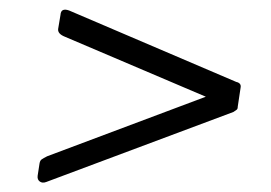

<svg xmlns="http://www.w3.org/2000/svg" viewBox="-20 -560 568 403"><path d="M63 -217Q64 -223 67.5 -225.5Q71 -228 79 -232L412 -357L116 -483Q101 -489 102 -499L107 -529Q108 -544 125 -538L476 -388Q481 -387 483.5 -384Q486 -381 485 -376L479 -336Q479 -331 476.5 -329.5Q474 -328 470 -325L77 -178Q69 -175 63.5 -179Q58 -183 59 -191L63 -217Z"/></svg>

Font: Libre Franklin Thin ExtraLight
Style: Italic
Weight: 250
Italic angle: -8°
Version: Version 3.000